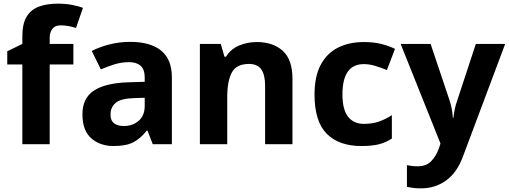

<svg xmlns="http://www.w3.org/2000/svg" viewBox="-20 -785 2769 1045"><path d="M250.5 -545.9H379.4V-434.1H250.5V0H101.6V-434.1H19.5V-505.9L101.6 -545.9V-585.9Q101.6 -655.8 125 -694.3Q148.4 -732.9 191.9 -749Q235.4 -765.1 294.4 -765.1Q337.4 -765.1 373.5 -758.1Q409.7 -751 431.6 -742.2L393.6 -632.8Q376.5 -638.2 356 -642.6Q335.4 -647 310.5 -647Q279.3 -647 264.9 -627.9Q250.5 -608.9 250.5 -580.1Z M688.5 -557.1Q798.8 -557.1 857.2 -509.5Q915.5 -461.9 915.5 -363.8V0H811.5L782.7 -74.2H778.8Q743.7 -29.8 704.6 -10Q665.5 9.8 597.7 9.8Q524.9 9.8 476.8 -32.2Q428.7 -74.2 428.7 -163.1Q428.7 -250 489.7 -291Q550.8 -332 672.9 -336.9L767.6 -339.8V-363.8Q767.6 -407.2 745.1 -427Q722.7 -446.8 682.6 -446.8Q642.6 -446.8 604.7 -435.3Q566.9 -423.8 528.8 -407.2L479.5 -507.8Q522.9 -529.8 576.9 -543.5Q630.9 -557.1 688.5 -557.1ZM767.6 -208V-252.9L709.5 -251Q637.7 -249 609.6 -225.1Q581.5 -201.2 581.5 -162.1Q581.5 -127.9 601.6 -113.5Q621.6 -99.1 653.8 -99.1Q701.7 -99.1 734.6 -127.4Q767.6 -155.8 767.6 -208Z M1377.9 -556.2Q1465.8 -556.2 1518.8 -508.5Q1571.8 -460.9 1571.8 -356V0H1422.9V-318.8Q1422.9 -377.9 1401.9 -407.5Q1380.9 -437 1335 -437Q1267.1 -437 1241.9 -390.6Q1216.8 -344.2 1216.8 -256.8V0H1067.9V-545.9H1181.6L1201.7 -476.1H1210Q1235.8 -518.1 1281.2 -537.1Q1326.7 -556.2 1377.9 -556.2Z M1946.8 9.8Q1824.7 9.8 1758.3 -57.1Q1691.9 -124 1691.9 -270Q1691.9 -370.6 1726.1 -433.1Q1759.8 -496.1 1820.3 -526.1Q1880.9 -556.2 1960 -556.2Q2016.1 -556.2 2057.6 -545.2Q2099.1 -534.2 2129.9 -519L2085.9 -403.8Q2050.8 -418 2020.3 -427Q1989.7 -436 1960 -436Q1843.8 -436 1843.8 -271Q1843.8 -189 1874.3 -149.9Q1904.8 -110.8 1960 -110.8Q2006.8 -110.8 2043 -123.5Q2079.1 -136.2 2112.8 -158.2V-30.8Q2079.1 -8.8 2041.5 0.5Q2003.9 9.8 1946.8 9.8Z M2368.7 22.9 2377.4 -3.9 2160.6 -545.9H2323.7L2426.8 -238.8Q2441.4 -195.3 2444.8 -144H2447.8Q2450.7 -169.9 2455.6 -192.9Q2460.4 -215.8 2468.8 -238.8L2569.8 -545.9H2729.5L2498.5 69.8Q2466.8 154.8 2407.7 197.5Q2348.6 240.2 2270.5 240.2Q2244.6 240.2 2226.6 237.5Q2208.5 234.9 2194.8 231.9V113.8Q2204.6 116.2 2220.7 118.2Q2236.8 120.1 2253.4 120.1Q2300.8 120.1 2327.6 91.6Q2354.5 63 2368.7 22.9Z"/></svg>

Font: Nokora
Style: Bold
Weight: 700
Designer: Danh Hong
Version: Version 8.000; ttfautohint (v1.8.3)